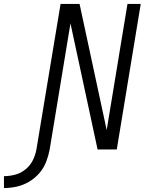

<svg xmlns="http://www.w3.org/2000/svg" viewBox="-155 -755 751 970"><path d="M-135 195Q-103 195 -71 188Q-39 181 -9 163.5Q21 146 43.5 120Q66 94 78 63Q90 32 96 0L201 -637L338 0H435L556 -735H489L384 -98L247 -735H151L29 0Q24 28 11 54.5Q-2 81 -26 100.5Q-50 120 -78.5 127.5Q-107 135 -135 135Z"/></svg>

Font: Iosevka Sparkle Light Oblique
Style: Regular
Weight: 300
Italic angle: -9°
Designer: Belleve Invis
Foundry: Belleve Invis
Version: Version 4.5.0; ttfautohint (v1.8.3)